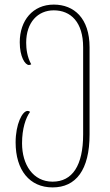

<svg xmlns="http://www.w3.org/2000/svg" viewBox="-20 -566 481 836"><path d="M209 250C310 250 370 175 370 19V-360C370 -486 303 -546 214 -546C123 -546 66 -477 66 -382C66 -319 89 -283 106 -283C109 -283 112 -284 116 -286C98 -318 94 -354 94 -380C94 -469 145 -521 214 -521C288 -521 342 -470 342 -360V19C342 155 295 225 209 225C124 225 76 151 76 58C76 -6 92 -53 111 -79C108 -81 105 -83 100 -83C77 -83 48 -25 48 54C48 175 109 250 209 250Z"/></svg>

Font: Noto Serif Georgian Condensed Thin
Style: Regular
Weight: 100
Width: 3
Designer: Monotype Design Team, Akaki Razmadze
Foundry: Google LLC
Version: Version 2.003